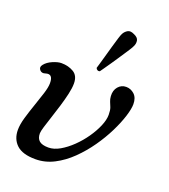

<svg xmlns="http://www.w3.org/2000/svg" viewBox="-145 -894 889 1010"><g transform="rotate(20 300.0 -389.0)"><path d="M170 12Q98 12 64.5 -19Q31 -50 31 -102Q31 -132 42.5 -171.5Q54 -211 68.5 -252.5Q83 -294 94.5 -330.5Q106 -367 106 -390Q106 -443 66 -430Q46 -423 34.5 -437Q23 -451 36 -467Q51 -486 79 -498Q107 -510 127 -510Q166 -510 195.5 -492.5Q225 -475 225 -431Q225 -406 217 -371Q209 -336 197.5 -298Q186 -260 174 -224Q162 -188 154 -161.5Q146 -135 146 -124Q146 -96 162 -82.5Q178 -69 213 -69Q244 -69 277 -88Q310 -107 341.5 -137.5Q373 -168 398 -204Q423 -240 438 -275.5Q453 -311 453 -339Q453 -365 447.5 -379.5Q442 -394 436.5 -406.5Q431 -419 430 -436Q428 -468 445.5 -488.5Q463 -509 490 -509Q516 -509 536 -490.5Q556 -472 556 -436Q556 -410 542.5 -367Q529 -324 504 -273.5Q479 -223 444 -173Q409 -123 366 -81Q323 -39 273.5 -13.5Q224 12 170 12ZM331 -539Q324 -536 317.5 -539.5Q311 -543 309 -550Q310 -553 316 -573.5Q322 -594 330 -622.5Q338 -651 346.5 -681Q355 -711 362 -733.5Q369 -756 373 -763Q381 -778 395.5 -786.5Q410 -795 432 -784Q456 -774 459 -757.5Q462 -741 454 -725Q451 -717 438 -697Q425 -677 408 -651.5Q391 -626 374.5 -601.5Q358 -577 345.5 -559.5Q333 -542 331 -539Z"/></g></svg>

Font: Zen Old Mincho
Style: Bold
Weight: 700
Designer: Yoshimichi Ohira
Foundry: Positype
Version: Version 1.500